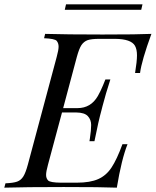

<svg xmlns="http://www.w3.org/2000/svg" viewBox="-55 -864 717 884"><path d="M575.7 -609.4Q575.7 -636.7 566.4 -653.3Q548.3 -684.6 475.1 -685.1H401.9Q366.2 -685.1 348.6 -679.2Q331.1 -672.9 319.8 -656.2Q309.1 -639.6 298.8 -602.1L235.8 -366.2H301.8Q363.3 -366.2 395.5 -421.9Q408.2 -444.3 418.9 -470.2Q429.2 -496.6 430.2 -498H453.1Q431.6 -432.1 416.5 -373.5L412.1 -356Q398.9 -309.1 379.9 -213.9H356.9L358.9 -226.6Q364.7 -264.6 364.7 -288.6Q364.7 -312.5 349.6 -329.1Q334.5 -345.7 295.9 -346.2H230.5L166 -106Q157.2 -74.2 157.2 -58.6Q157.2 -43 166.5 -33.2Q175.8 -23.4 225.1 -22.9H297.9Q360.4 -22.9 397.5 -39.6Q434.6 -56.2 458.5 -92.8Q482.9 -129.4 508.8 -200.2H532.2Q504.4 -130.4 482.9 0Q415 -2.9 238.3 -2.9Q61.5 -2.9 -35.2 0L-29.8 -20Q6.3 -21.5 23.9 -27.8Q41.5 -34.2 52.2 -51.3Q63 -68.4 73.2 -106L206.1 -602.1Q214.8 -633.8 214.8 -649.4Q214.8 -665 206.1 -675.8Q197.3 -686 147.9 -688L152.8 -708Q251 -705.1 417 -705.1Q583 -705.1 642.1 -708Q597.2 -585 589.8 -527.8H566.9Q575.7 -581.5 575.7 -609.4ZM243.2 -818.8 249 -844.2H601.1L595.2 -818.8Z"/></svg>

Font: PlayfairDisplaySC-Italic
Style: Italic
Weight: 400
Italic angle: -14°
Designer: Claus Eggers Sørensen
Foundry: Claus Eggers Sørensen
Version: Version 1.004;PS 001.004;hotconv 1.0.70;makeotf.lib2.5.58329